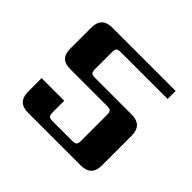

<svg xmlns="http://www.w3.org/2000/svg" viewBox="-145 -810 997 997"><g transform="rotate(45 354.0 -311.0)"><path d="M284 -374H552Q630 -374 630 -296V-77Q630 0 552 0H165Q88 0 88 -78V-177H254V-91Q254 -72 261 -65.5Q268 -59 287 -59H430Q450 -59 456.5 -65.5Q463 -72 463 -91V-282Q463 -302 456.5 -308.5Q450 -315 430 -315H162Q122 -315 103.5 -333Q85 -351 85 -391V-545Q85 -622 162 -622H627V-563H284Q264 -563 257.5 -556.5Q251 -550 251 -531V-406Q251 -387 257.5 -380.5Q264 -374 284 -374Z"/></g></svg>

Font: Sarpanch
Style: Bold
Weight: 700
Designer: Manushi Parikh (Devanagari and Latin), Jyotish Sonowal (Devanagari)
Foundry: Indian Type Foundry
Version: Version 2.004;PS 1.0;hotconv 1.0.78;makeotf.lib2.5.61930; tt